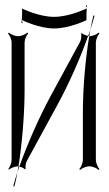

<svg xmlns="http://www.w3.org/2000/svg" viewBox="-20 -602 393 695"><path d="M9 -481C15 -475 22 -459 22 -448V-22C22 -12 15 4 10 10L12 12C18 7 34 0 44 0H47C60 -83 69 -189 69 -276V-448C69 -459 76 -475 82 -481L79 -484C73 -478 57 -471 46 -471C34 -471 18 -478 12 -484ZM294 -572C295 -573 296 -574 295 -575C295 -574 294 -573 294 -572ZM295 -575V-582H291C291 -579 294 -577 295 -575ZM59 -530C59 -530 59 -529 60 -529C63 -528 121 -499 176 -499C232 -499 293 -529 293 -529C293 -548 293 -563 294 -572C294 -572 294 -571 293 -571C290 -570 231 -541 176 -541C120 -541 60 -571 60 -571C60 -553 60 -539 59 -530ZM58 -528C57 -529 58 -530 59 -530C59 -529 58 -529 58 -528ZM58 -519C58 -519 62 -519 62 -519C62 -522 59 -526 58 -528ZM299 -472C300 -472 302 -471 303 -471C304 -479 306 -487 307 -494C305 -487 302 -480 299 -472ZM307 -494C313 -512 318 -530 322 -545L318 -546C314 -531 311 -513 307 -494ZM267 10 270 13C276 7 292 0 304 0C315 0 331 7 337 13L340 10C334 4 327 -12 327 -24V-448C327 -459 334 -475 340 -481L337 -484C331 -478 315 -471 304 -471H303C289 -388 280 -282 280 -195V-24C280 -12 273 4 267 10ZM50 1C58 3 68 7 70 11L73 9C71 4 73 -13 77 -19L186 -219C228 -295 271 -392 299 -472C291 -474 279 -478 277 -482L273 -480C276 -475 274 -458 270 -451L162 -252C121 -176 78 -78 50 1ZM43 21C45 14 48 8 50 1C49 1 48 0 47 0C46 7 44 14 43 21ZM28 72 32 73C36 58 40 40 43 21C37 39 32 57 28 72Z"/></svg>

Font: Armata Saber
Style: Rg
Weight: 400
Designer: Jasper
Foundry: Cannot Into Space Fonts
Version: Version 0.970